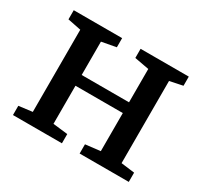

<svg xmlns="http://www.w3.org/2000/svg" viewBox="-119 -712 921 873"><g transform="rotate(30 341.0 -275.5)"><path d="M37 0V-48.5L108 -57.5V-489L38 -503V-551H292V-503L216.5 -489V-314H465V-489L389 -503V-551H642V-503L574 -489V-57.5L645 -48.5V0H387V-48.5L465 -57.5V-257.5H216.5V-57.5L294 -48.5V0Z"/></g></svg>

Font: Merriweather 28pt Medium
Style: Regular
Weight: 500
Version: Version 2.100